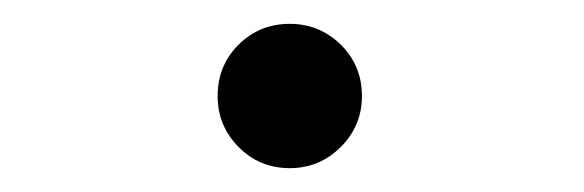

<svg xmlns="http://www.w3.org/2000/svg" viewBox="-20 -129 490 161"><path d="M223 12Q197.5 12 180 -5.8Q162.5 -23.5 162.5 -48.5Q162.5 -74 180 -91.5Q197.5 -109 223 -109Q248 -109 265.8 -91.5Q283.5 -74 283.5 -48.5Q283.5 -23.5 265.8 -5.8Q248 12 223 12Z"/></svg>

Font: League Mono Condensed UltraLight
Style: Regular
Weight: 200
Width: 1
Designer: Tyler Finck
Foundry: The League of Moveable Type / Tyler Finck
Version: Version 2.210